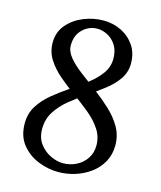

<svg xmlns="http://www.w3.org/2000/svg" viewBox="-116 -854 792 947"><g transform="rotate(15 280.0 -380.0)"><path d="M271 10Q219 10 168 -10.5Q117 -31 83.5 -73Q50 -115 50 -180Q50 -230 74.5 -269Q99 -308 138 -340Q177 -372 220 -401Q263 -430 302 -460Q341 -490 365.5 -524Q390 -558 390 -600Q390 -640 373 -667.5Q356 -695 329.5 -709Q303 -723 276 -723Q234 -723 202 -692.5Q170 -662 170 -610Q170 -579 194.5 -549.5Q219 -520 258 -490.5Q297 -461 340 -429Q383 -397 422 -361Q461 -325 485.5 -283Q510 -241 510 -190Q510 -142 489 -104.5Q468 -67 433 -41.5Q398 -16 356 -3Q314 10 271 10ZM282 -38Q318 -38 349.5 -53.5Q381 -69 400.5 -98Q420 -127 420 -165Q420 -210 395.5 -247Q371 -284 332 -316Q293 -348 250 -379Q207 -410 168 -443Q129 -476 104.5 -514.5Q80 -553 80 -600Q80 -654 112.5 -692Q145 -730 194.5 -750Q244 -770 296 -770Q344 -770 386 -749.5Q428 -729 454 -691Q480 -653 480 -600Q480 -555 455.5 -519.5Q431 -484 392 -454Q353 -424 310 -395Q267 -366 228 -334Q189 -302 164.5 -263.5Q140 -225 140 -175Q140 -130 163 -99.5Q186 -69 219 -53.5Q252 -38 282 -38Z"/></g></svg>

Font: Anvers
Style: Regular
Weight: 400
Designer: Ishtar van Looy
Version: Version 1.000